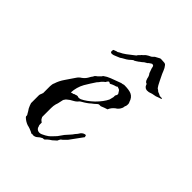

<svg xmlns="http://www.w3.org/2000/svg" viewBox="-128 -454 522 522"><g transform="rotate(45 132.5 -193.5)"><path d="M82 3Q80 3 78 1Q74 -1 68.5 -3Q63 -5 58 -6Q47 -10 39 -18Q37 -21 38 -22Q38 -25 36 -27Q34 -31 32 -34Q30 -37 28 -40Q24 -48 22 -55V-87Q23 -88 23 -89.5Q23 -91 24 -92Q25 -94 25 -95Q25 -96 26 -97V-124Q26 -132 29 -138Q33 -151 42 -164L59 -189Q64 -197 71 -201Q79 -207 83 -214Q84 -216 85 -217.5Q86 -219 87 -221Q89 -223 90 -225Q91 -227 92 -229Q96 -233 98 -234L107 -243Q107 -244 109 -246Q117 -252 127.5 -256Q138 -260 149 -264L157 -267Q160 -267 166 -269Q185 -269 194 -265Q205 -260 209 -246Q212 -242 210 -232Q209 -231 209 -230Q209 -229 208 -227Q208 -223 207 -222Q203 -212 194 -207Q185 -200 181 -190L172 -187L162 -183H155Q152 -182 145 -175Q141 -172 138.5 -170Q136 -168 134 -166Q131 -164 128.5 -162Q126 -160 124 -159L114 -153Q111 -151 109 -148Q105 -144 103 -143Q101 -142 98 -140Q95 -138 91 -136Q81 -129 80 -126Q77 -123 76 -115Q75 -110 74 -106Q73 -102 72 -100Q71 -96 70.5 -92.5Q70 -89 70 -84V-51Q70 -49 71 -48L73 -44L76 -41L80 -38V-31Q80 -27 82 -24Q82 -21 85 -18Q89 -14 95 -14Q97 -14 99 -14.5Q101 -15 103 -16Q112 -20 119 -25Q124 -29 128 -33.5Q132 -38 136 -42Q140 -47 143.5 -52.5Q147 -58 151 -62L159 -71Q162 -74 166 -80Q171 -85 175 -92Q181 -99 189 -99Q191 -93 191 -93L164 -56L157 -49Q155 -46 149 -42Q147 -38 146 -37Q146 -35 144 -33L134 -24Q131 -22 128 -20Q125 -18 123 -16L118 -11Q117 -10 112 -10Q105 -7 100 -2Q95 3 86 3Q84 1 82 3ZM78 -152Q84 -154 86 -154Q88 -156 89.5 -156Q91 -156 93 -157Q98 -159 101 -157Q104 -156 110 -158Q125 -165 142 -181Q159 -198 166 -213L169 -225V-231Q169 -231 171 -235Q172 -235 172 -240L167 -248Q165 -251 157 -253Q154 -250 148 -249Q140 -246 139 -245Q136 -243 134 -245Q131 -247 129 -245Q126 -242 125 -239Q122 -237 120 -235Q118 -233 116 -231Q112 -225 108 -221Q103 -214 98.5 -206.5Q94 -199 89 -191Q79 -173 78 -152ZM221 -302Q218 -302 216.5 -303Q215 -304 214 -304Q210 -307 209 -310Q208 -315 203 -316Q200 -319 198 -326Q197 -334 192 -340Q191 -342 189.5 -347Q188 -352 187 -354Q186 -363 182 -363Q179 -364 177 -362L171 -358Q170 -356 167 -354.5Q164 -353 161 -351Q157 -347 151 -343Q149 -341 147 -340Q145 -339 144 -338L139 -335Q136 -335 132 -331Q127 -326 121.5 -322.5Q116 -319 110 -316Q107 -313 96 -309Q88 -305 82 -305Q77 -305 77 -310Q77 -316 79 -316L87 -319Q89 -319 91 -320Q93 -321 94 -322Q103 -326 111 -332L133 -349Q135 -353 138 -355.5Q141 -358 142 -360Q145 -362 147 -364.5Q149 -367 152 -369Q158 -373 161 -374Q164 -375 167 -378Q170 -381 171 -382L184 -389Q186 -390 190 -389.5Q194 -389 198 -389Q204 -389 206.5 -385.5Q209 -382 211 -379Q213 -375 214.5 -371.5Q216 -368 218 -363Q220 -359 226.5 -345.5Q233 -332 237 -327Q239 -326 241.5 -324Q244 -322 245 -321Q247 -320 249 -319.5Q251 -319 254 -317Q256 -316 259 -316Q262 -316 263 -316Q265 -316 265 -314.5Q265 -313 263 -313Q259 -312 255.5 -310.5Q252 -309 249 -308Q246 -307 241.5 -306.5Q237 -306 232 -304Q228 -302 221 -302Z"/></g></svg>

Font: Estonia
Style: Regular
Weight: 400
Designer: Robert E. Leuschke
Foundry: Robert E. Leuschke
Version: Version 1.014; ttfautohint (v1.8.3)